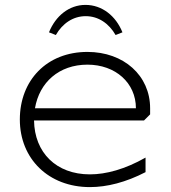

<svg xmlns="http://www.w3.org/2000/svg" viewBox="-20 -758 698 784"><path d="M329 -738C262 -738 207 -693 180 -626L208 -615C235 -662 278 -692 330 -692C382 -692 425 -662 452 -615L480 -626C453 -693 397 -738 329 -738ZM122.8 -316C140.7 -421.5 221 -494 337 -494C451.8 -494 535 -419.2 535 -316ZM61 -270C61 -109.9 178.1 6 347 6C416.8 6 493.7 -13.5 574.3 -55.1V-114.5C490.7 -67 413.3 -46 347 -46C209.6 -46 120.8 -135 119 -266H568L593 -291V-316C593 -449.4 485.5 -546 337 -546C171.1 -546 61 -430.1 61 -270Z"/></svg>

Font: Resamitz
Style: Regular
Weight: 500
Designer: gluk
Foundry: gluk
Version: Version 0.047